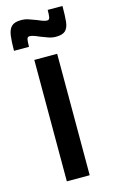

<svg xmlns="http://www.w3.org/2000/svg" viewBox="-147 -735 457 779"><g transform="rotate(-15 81.5 -346.0)"><path d="M33 0V-510H129V0ZM-37 -567Q-37 -606 -33.5 -631Q-30 -656 -17.5 -668Q-5 -680 22 -680Q39 -680 53.5 -675Q68 -670 84 -664Q95 -659 106 -655Q117 -651 125 -651Q134 -651 136 -661Q138 -671 138 -692H200Q200 -652 197.5 -627Q195 -602 183 -590Q171 -578 143 -578Q127 -578 112.5 -583Q98 -588 83 -594Q72 -599 60 -603.5Q48 -608 39 -608Q30 -608 28 -598Q26 -588 26 -567Z"/></g></svg>

Font: Saira UltraCondensed
Style: Bold
Weight: 700
Width: 1
Designer: Hector Gatti with collaboration of the Omnibus-Type team
Foundry: Omnibus-Type
Version: Version 1.101